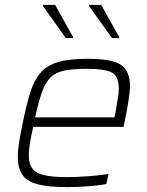

<svg xmlns="http://www.w3.org/2000/svg" viewBox="-20 -759 604 787"><path d="M254 8Q179 8 135 -3.5Q91 -15 72 -42Q53 -69 53 -117Q53 -143 58.5 -177Q64 -211 73 -254Q88 -328 103.5 -378.5Q119 -429 145.5 -460Q172 -491 218 -504.5Q264 -518 340 -518Q439 -518 476 -493Q513 -468 513 -404Q513 -388 506.5 -345Q500 -302 490 -256L486 -239H116Q108 -202 103 -173Q98 -144 98 -122Q98 -70 132 -51.5Q166 -33 253 -33Q292 -33 340.5 -36.5Q389 -40 425 -46L416 -5Q388 1 342.5 4.5Q297 8 254 8ZM124 -278H449L453 -297Q458 -328 462.5 -352.5Q467 -377 467 -395Q467 -449 436 -463Q405 -477 338 -477Q281 -477 245 -470Q209 -463 187.5 -442Q166 -421 152 -381.5Q138 -342 124 -278ZM250 -603 156 -734V-739H206L279 -608V-603ZM439 -603 345 -734V-739H395L468 -608V-603Z"/></svg>

Font: Saira ExtraLight
Style: Italic
Weight: 200
Italic angle: -12°
Designer: Hector Gatti with collaboration of the Omnibus-Type team
Foundry: Omnibus-Type
Version: Version 1.100; ttfautohint (v1.8.3)